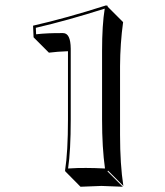

<svg xmlns="http://www.w3.org/2000/svg" viewBox="-20 -630 610 709"><path d="M423.3 -132.3Q423.3 -22.9 435.5 56.6L378.9 0L377 2.9L433.6 59.6Q432.1 59.6 354.5 56.6Q354.5 56.6 277.3 59.6L221.2 2.9L220.2 0Q231 -69.3 231 -189V-433.1Q231 -436.5 231 -440.9Q191.4 -439.5 160.6 -435.5L104 -492.2L102.1 -535.2Q224.6 -563 371.1 -609.9Q375.5 -609.4 377 -608.9Q377.9 -606.9 377.9 -605L434.6 -548.3Q423.8 -470.2 423.3 -385.3ZM356.9 -189V-441.9Q356.9 -538.1 366.7 -598.1Q228.5 -554.2 112.3 -527.3L113.3 -503.4Q154.8 -508.3 212.9 -507.8Q240.7 -507.8 241.2 -450.2Q241.2 -446.8 241.2 -439.5Q241.2 -434.6 241.2 -433.1V-189Q241.2 -73.2 231.4 -7.8Q269.5 -10.3 297.9 -9.8Q327.6 -9.8 367.7 -7.8Q356.9 -84.5 356.9 -189Z"/></svg>

Font: Linux Biolinum Shadow O
Style: Bold
Weight: 700
Designer: Philipp H. Poll
Foundry: Philipp H. Poll
Version: Version 0.9.2